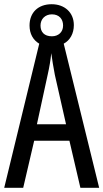

<svg xmlns="http://www.w3.org/2000/svg" viewBox="-20 -890 490 910"><path d="M142 -223H309L361 0H450L282 -683C312 -699 330 -731 330 -771C330 -831 286 -870 225 -870C160 -870 120 -830 120 -769C120 -730 137 -700 166 -683L0 0H90ZM226 -718C190 -718 172 -738 172 -769C172 -800 194 -822 226 -822C260 -822 279 -800 279 -769C279 -738 257 -718 226 -718ZM293 -301H155L206 -536C214 -571 220 -607 223 -638C227 -607 233 -572 240 -535Z"/></svg>

Font: Noto Sans UI Condensed
Style: Regular
Weight: 400
Width: 3
Designer: Monotype Design Team
Foundry: Monotype Imaging Inc.
Version: Version 1.901